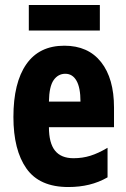

<svg xmlns="http://www.w3.org/2000/svg" viewBox="-20 -743 509 773"><path d="M239 -559Q335 -559 387 -493Q439 -427 439 -310V-231H177Q177 -167 201.5 -136.5Q226 -106 276 -106Q312 -106 344 -116Q376 -126 413 -148V-29Q378 -9 339 0.5Q300 10 255 10Q139 10 86.5 -64.5Q34 -139 34 -272Q34 -410 86 -484.5Q138 -559 239 -559ZM243 -446Q214 -446 196 -420.5Q178 -395 177 -334H304Q304 -390 288 -418Q272 -446 243 -446ZM382 -723V-620H96V-723Z"/></svg>

Font: Noto Sans Lao Looped ExtraCondensed ExtraBold
Style: Regular
Weight: 800
Width: 2
Designer: Mark Frömberg, Ben Mitchell
Foundry: The Fontpad Ltd
Version: Version 1.002; ttfautohint (v1.8.4.7-5d5b)